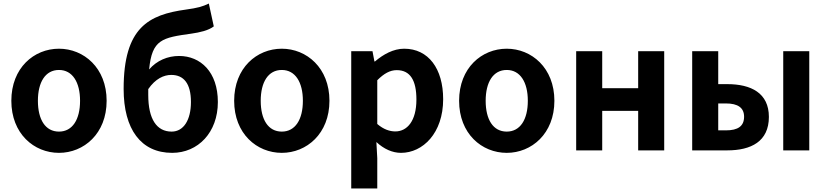

<svg xmlns="http://www.w3.org/2000/svg" viewBox="-20 -849 4668 1084"><path d="M313 14C453 14 582 -94 582 -280C582 -466 453 -574 313 -574C172 -574 44 -466 44 -280C44 -94 172 14 313 14ZM313 -106C236 -106 194 -174 194 -280C194 -385 236 -454 313 -454C389 -454 432 -385 432 -280C432 -174 389 -106 313 -106Z M952 14C1098 14 1210 -101 1210 -273C1210 -443 1112 -533 991 -533C926 -533 865 -507 822 -457C838 -627 896 -636 1060 -659C1109 -666 1157 -677 1187 -700L1159 -829C1124 -812 1096 -804 1030 -795C820 -766 678 -695 678 -347C678 -119 776 14 952 14ZM817 -346C858 -405 905 -426 947 -426C1017 -426 1058 -378 1058 -273C1058 -172 1017 -106 949 -106C865 -106 817 -176 817 -313Z M1571 14C1711 14 1840 -94 1840 -280C1840 -466 1711 -574 1571 -574C1430 -574 1302 -466 1302 -280C1302 -94 1430 14 1571 14ZM1571 -106C1494 -106 1452 -174 1452 -280C1452 -385 1494 -454 1571 -454C1647 -454 1690 -385 1690 -280C1690 -174 1647 -106 1571 -106Z M1963 215H2110V44L2105 -47C2147 -8 2195 14 2244 14C2367 14 2482 -97 2482 -289C2482 -461 2399 -574 2262 -574C2201 -574 2144 -542 2097 -502H2094L2083 -560H1963ZM2212 -107C2181 -107 2146 -118 2110 -149V-396C2148 -434 2182 -453 2220 -453C2297 -453 2331 -394 2331 -287C2331 -165 2278 -107 2212 -107Z M2841 14C2981 14 3110 -94 3110 -280C3110 -466 2981 -574 2841 -574C2700 -574 2572 -466 2572 -280C2572 -94 2700 14 2841 14ZM2841 -106C2764 -106 2722 -174 2722 -280C2722 -385 2764 -454 2841 -454C2917 -454 2960 -385 2960 -280C2960 -174 2917 -106 2841 -106Z M3233 0H3380V-223H3583V0H3730V-560H3583V-351H3380V-560H3233Z M3888 0H4086C4220 0 4321 -50 4321 -189C4321 -324 4220 -374 4086 -374H4035V-560H3888ZM4035 -113V-265H4078C4147 -265 4181 -240 4181 -190C4181 -137 4147 -113 4078 -113ZM4402 0H4549V-560H4402Z"/></svg>

Font: Source Han Sans KR
Style: Bold
Weight: 700
Designer: Ryoko NISHIZUKA 西塚涼子 (kana, bopomofo & ideographs); Paul D. Hunt (Latin, Greek & Cyrillic); Sandoll Communications 산돌커뮤니
Foundry: Adobe
Version: Version 2.004;hotconv 1.0.118;makeotfexe 2.5.65603